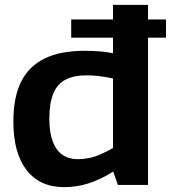

<svg xmlns="http://www.w3.org/2000/svg" viewBox="-20 -760 703 790"><path d="M273 -605V-680H663V-605ZM465 1 446 -54Q393 -21 344.5 -5.5Q296 10 244 10Q144 10 89.5 -60Q35 -130 35 -260Q35 -360 67 -424Q99 -488 164 -519.5Q229 -551 329 -551Q356 -551 386 -549Q416 -547 445 -541V-740H589V1ZM445 -151V-437Q414 -444 387 -447Q360 -450 336 -450Q284 -450 250 -432.5Q216 -415 199.5 -375.5Q183 -336 183 -271Q183 -215 197 -178Q211 -141 237 -123Q263 -105 300 -105Q323 -105 345.5 -109.5Q368 -114 392.5 -124.5Q417 -135 445 -151Z"/></svg>

Font: Georama SemiExpanded SemiBold
Style: Regular
Weight: 600
Width: 6
Designer: Jean-Baptiste Levee
Foundry: Production Type
Version: Version 1.001